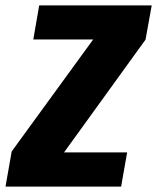

<svg xmlns="http://www.w3.org/2000/svg" viewBox="-52 -695 584 715"><path d="M-31.5 0 -8.5 -131 295 -548H72L94 -675H513L490 -547.5L186.5 -127.5H421.5L399 0Z"/></svg>

Font: Anybody ExtraBold
Style: Italic
Weight: 800
Italic angle: -10°
Designer: Tyler Finck
Foundry: Etcetera Type Company
Version: Version 1.010; ttfautohint (v1.8.3) -l 8 -r 50 -G 200 -x 14 